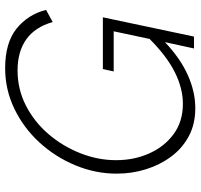

<svg xmlns="http://www.w3.org/2000/svg" viewBox="-36 -718 760 727"><g transform="rotate(-90 343.5 -355.0)"><path d="M297 5Q237 5 191 -19.5Q145 -44 113.5 -86.5Q82 -129 65.5 -182Q49 -235 49 -293Q49 -373 80.5 -449Q112 -525 167 -585Q222 -645 294.5 -680Q367 -715 448 -715Q545 -715 598.5 -671.5Q652 -628 669 -560L623 -535Q604 -602 557.5 -635Q511 -668 440 -668Q368 -668 306 -636Q244 -604 198 -550Q152 -496 126 -429.5Q100 -363 100 -295Q100 -226 126 -168.5Q152 -111 199.5 -76.5Q247 -42 313 -42Q372 -42 433 -72.5Q494 -103 559 -168L588 -304H436L445 -345H641L568 0H523L547 -110Q486 -52 422.5 -23.5Q359 5 297 5Z"/></g></svg>

Font: Raleway Light
Style: Italic
Weight: 300
Italic angle: -12°
Designer: Matt McInerney, Pablo Impallari, Rodrigo Fuenzalida
Foundry: Matt McInerney, Pablo Impallari, Rodrigo Fuenzalida
Version: Version 4.026